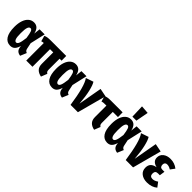

<svg xmlns="http://www.w3.org/2000/svg" viewBox="205 -2025 3233 3233"><g transform="rotate(45 1821.5 -408.5)"><path d="M343 -416 356 -531H477L415 -259L438 -150Q443 -126 455 -114Q467 -102 486 -96L439 16Q351 5 337 -77L332 -111Q314 -47 283 -15.5Q252 16 199 16Q118 16 72 -53Q26 -122 26 -261Q26 -349 48.5 -413.5Q71 -478 112.5 -513Q154 -548 210 -548Q316 -548 343 -416ZM177 -261Q177 -168 191 -131Q205 -94 232 -94Q258 -94 274.5 -132Q291 -170 303 -271Q290 -366 275.5 -401.5Q261 -437 236 -437Q206 -437 191.5 -397Q177 -357 177 -261Z M978 -93 935 16Q866 2 829.5 -37Q793 -76 793 -146V-419L717 -418V0H569V-418Q543 -417 518 -408L490 -509Q513 -521 542.5 -526Q572 -531 629 -531H990L991 -419H944V-159Q944 -132 951.5 -118Q959 -104 978 -93Z M1339 -416 1352 -531H1473L1411 -259L1434 -150Q1439 -126 1451 -114Q1463 -102 1482 -96L1435 16Q1347 5 1333 -77L1328 -111Q1310 -47 1279 -15.5Q1248 16 1195 16Q1114 16 1068 -53Q1022 -122 1022 -261Q1022 -349 1044.5 -413.5Q1067 -478 1108.5 -513Q1150 -548 1206 -548Q1312 -548 1339 -416ZM1173 -261Q1173 -168 1187 -131Q1201 -94 1228 -94Q1254 -94 1270.5 -132Q1287 -170 1299 -271Q1286 -366 1271.5 -401.5Q1257 -437 1232 -437Q1202 -437 1187.5 -397Q1173 -357 1173 -261Z M1716 -121 1792 -547 1938 -518 1799 0H1624Q1596 -194 1562 -320.5Q1528 -447 1486 -502L1621 -548Q1652 -501 1677.5 -392.5Q1703 -284 1716 -121Z M2244 -93 2201 16Q2132 2 2096 -37Q2060 -76 2060 -146V-418H2025Q1997 -418 1983.5 -416Q1970 -414 1952 -408L1924 -509Q1948 -521 1977.5 -526Q2007 -531 2063 -531H2333L2334 -419H2211V-159Q2211 -132 2218.5 -118Q2226 -104 2244 -93Z M2653 -416 2666 -531H2787L2725 -259L2748 -150Q2753 -126 2765 -114Q2777 -102 2796 -96L2749 16Q2661 5 2647 -77L2642 -111Q2624 -47 2593 -15.5Q2562 16 2509 16Q2428 16 2382 -53Q2336 -122 2336 -261Q2336 -349 2358.5 -413.5Q2381 -478 2422.5 -513Q2464 -548 2520 -548Q2626 -548 2653 -416ZM2487 -261Q2487 -168 2501 -131Q2515 -94 2542 -94Q2568 -94 2584.5 -132Q2601 -170 2613 -271Q2600 -366 2585.5 -401.5Q2571 -437 2546 -437Q2516 -437 2501.5 -397Q2487 -357 2487 -261ZM2493 -833 2638 -822 2596 -596H2501Z M3030 -121 3106 -547 3252 -518 3113 0H2938Q2910 -194 2876 -320.5Q2842 -447 2800 -502L2935 -548Q2966 -501 2991.5 -392.5Q3017 -284 3030 -121Z M3632 -489 3575 -412Q3550 -428 3528.5 -435Q3507 -442 3484 -442Q3459 -442 3444.5 -427Q3430 -412 3430 -383Q3430 -353 3444.5 -337Q3459 -321 3488 -321H3539L3525 -225H3482Q3447 -225 3432 -208Q3417 -191 3417 -158Q3417 -92 3482 -92Q3505 -92 3528.5 -100.5Q3552 -109 3581 -129L3643 -47Q3609 -17 3562 -0.5Q3515 16 3456 16Q3370 16 3316 -26.5Q3262 -69 3262 -145Q3262 -203 3293.5 -236.5Q3325 -270 3391 -282Q3278 -308 3278 -402Q3278 -468 3329 -508Q3380 -548 3460 -548Q3558 -548 3632 -489Z"/></g></svg>

Font: Fira Sans Extra Condensed
Style: Bold
Weight: 700
Width: 1
Designer: Carrois Corporate & Edenspiekermann AG
Foundry: Carrois Corporate GbR & Edenspiekermann AG
Version: Version 4.203